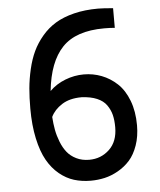

<svg xmlns="http://www.w3.org/2000/svg" viewBox="-53 -782 704 844"><g transform="rotate(-5 298.5 -360.5)"><path d="M323.2 -453.1Q364.3 -453.1 401.6 -438.7Q439 -424.3 469.7 -395.8Q500.5 -367.2 518.8 -319.3Q537.1 -271.5 537.1 -210Q537.1 -161.1 523.2 -121.6Q509.3 -82 487.1 -57.1Q464.8 -32.2 435.1 -15.4Q405.3 1.5 375.2 8.3Q345.2 15.1 314 15.1Q274.4 15.1 240.2 4.6Q206.1 -5.9 175.5 -31Q145 -56.2 123.3 -94.5Q101.6 -132.8 88.9 -191.4Q76.2 -250 76.2 -324.2Q76.2 -372.1 79.8 -413.1Q83.5 -454.1 93.5 -497.1Q103.5 -540 119.6 -574.2Q135.7 -608.4 161.9 -639.4Q188 -670.4 222.2 -691.2Q256.3 -711.9 304.4 -723.9Q352.5 -735.8 411.1 -735.8Q431.2 -735.8 477.1 -731.9V-645Q460.9 -647 430.2 -647Q305.2 -647 245.1 -584Q185.1 -521 171.9 -393.1Q200.7 -421.9 241 -437.5Q281.2 -453.1 323.2 -453.1ZM314.9 -77.1Q367.2 -77.1 404.1 -112.1Q440.9 -147 440.9 -210Q440.9 -240.7 435.1 -264.2Q429.2 -287.6 414.8 -308.1Q400.4 -328.6 372.8 -340.3Q345.2 -352.1 305.2 -354Q252 -354 217.8 -332Q183.6 -310.1 168.9 -278.8Q170.9 -248.5 175.8 -221.9Q180.7 -195.3 191.4 -168Q202.1 -140.6 217.8 -121.1Q233.4 -101.6 258.3 -89.4Q283.2 -77.1 314.9 -77.1Z"/></g></svg>

Font: Stilu
Style: Regular
Weight: 400
Designer: Genilson Lima Santos
Foundry: Genilson Lima Santos
Version: Version 1.200;PS 001.200;hotconv 1.0.88;makeotf.lib2.5.64775